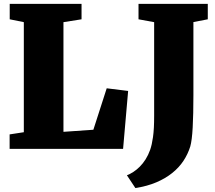

<svg xmlns="http://www.w3.org/2000/svg" viewBox="-20 -763 1100 984"><path d="M749.5 4.9Q753.9 -7.8 757.6 -23.9Q761.2 -40 764.2 -61Q767.1 -82 768.6 -108.6Q770 -135.3 770 -169.4V-649.4L689.9 -664.1V-743.2H1044.9V-664.1L971.2 -649.9V-274.9Q971.2 -176.3 967.5 -109.6Q963.9 -43 955.1 -12.2Q942.9 26.9 920.2 61.3Q897.5 95.7 862.8 123.5Q828.1 151.4 781.2 171.4Q734.4 191.4 673.8 200.7L630.4 135.3Q646 129.4 663.1 118.4Q680.2 107.4 696.3 91.3Q712.4 75.2 726.1 53.7Q739.7 32.2 749.5 4.9ZM29.3 -74.2 102.1 -85.4V-649.4L29.8 -664.1V-743.2H397.9V-664.1L305.2 -649.4V-87.4L458.5 -98.1L526.9 -310.5L636.7 -296.9L610.8 0H29.3Z"/></svg>

Font: Merriweather UltraBold
Style: Regular
Weight: 900
Designer: Eben Sorkin ( sorkintype@gmail.com )
Foundry: Eben Sorkin
Version: Version 1.570; ttfautohint (v1.3) -l 8 -r 32 -G 0 -x 0 -H 60